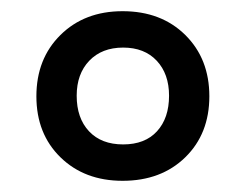

<svg xmlns="http://www.w3.org/2000/svg" viewBox="-20 -746 440 343"><path d="M199 -423Q131 -423 88 -465Q45 -507 45 -574Q45 -641 88 -683.5Q131 -726 199 -726Q268 -726 311 -683.5Q354 -641 354 -574Q354 -507 311 -465Q268 -423 199 -423ZM200 -488Q239 -488 260.5 -511.5Q282 -535 282 -575Q282 -614 260 -637.5Q238 -661 200 -661Q162 -661 139.5 -637.5Q117 -614 117 -575Q117 -535 139 -511.5Q161 -488 200 -488Z"/></svg>

Font: Noto Serif Tibetan SemiBold
Style: Regular
Weight: 600
Designer: Monotype Design Team
Foundry: Monotype Imaging Inc.
Version: Version 2.103; ttfautohint (v1.8.4.7-5d5b)